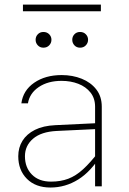

<svg xmlns="http://www.w3.org/2000/svg" viewBox="-20 -817 567 842"><path d="M422.4 -796.9H80.6V-767.6H422.4ZM426.3 -349.1Q426.3 -394 402.3 -424.8Q378.4 -455.6 338.4 -471.7Q298.3 -487.8 250.5 -487.8Q178.7 -487.8 129.9 -454.1Q81.1 -420.4 73.7 -363.8H102.5Q109.9 -408.2 150.1 -435.3Q190.4 -462.4 250 -462.4Q290 -462.4 323.5 -449.5Q356.9 -436.5 377 -411.1Q397 -385.7 397 -349.1V-91.8V0H426.3ZM425.3 -140.1 413.1 -151.9Q376.5 -104 344.7 -75Q313 -45.9 279.5 -33.2Q246.1 -20.5 203.6 -20.5Q150.4 -20.5 119.9 -51.5Q89.4 -82.5 89.4 -131.8Q89.4 -178.2 125 -208.7Q160.6 -239.3 228.5 -242.7L414.1 -251.5V-277.3L222.7 -268.1Q169.4 -265.6 133.3 -247.6Q97.2 -229.5 78.6 -199.7Q60.1 -169.9 60.1 -131.8Q60.1 -70.8 98.1 -32.7Q136.2 5.4 201.2 5.4Q266.6 5.4 323 -29.8Q379.4 -64.9 425.3 -140.1ZM136.2 -642.6Q136.2 -628.4 145.8 -618.2Q155.3 -607.9 170.4 -607.9Q186 -607.9 195.8 -618.2Q205.6 -628.4 205.6 -642.6Q205.6 -656.7 195.8 -666.7Q186 -676.8 170.4 -676.8Q155.3 -676.8 145.8 -666.7Q136.2 -656.7 136.2 -642.6ZM296.9 -642.6Q296.9 -628.4 306.4 -618.2Q315.9 -607.9 331.1 -607.9Q346.7 -607.9 356.4 -618.2Q366.2 -628.4 366.2 -642.6Q366.2 -656.7 356.4 -666.7Q346.7 -676.8 331.1 -676.8Q315.9 -676.8 306.4 -666.7Q296.9 -656.7 296.9 -642.6Z"/></svg>

Font: Estedad-FD VF
Style: Regular
Weight: 100
Designer: Amin Abedi
Version: Version 7.3